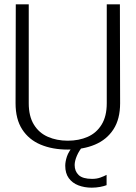

<svg xmlns="http://www.w3.org/2000/svg" viewBox="-20 -680 627 887"><path d="M292.9 11Q222.2 11 167.7 -11.9Q113.3 -34.7 82.6 -82.2Q51.9 -129.6 51.9 -203.1L52.9 -660H112.8V-203.1Q112.8 -142.8 136.6 -104.3Q160.3 -65.7 201.3 -47.9Q242.2 -30 293 -30Q344.7 -30 385.2 -47.9Q425.7 -65.7 449.4 -104.3Q473.2 -142.8 473.2 -203.1V-660H533.9L534.9 -203.1Q534.9 -129.8 504.1 -82.4Q473.3 -35 418.9 -12Q364.6 11 292.9 11ZM403.5 187Q370.3 187 342.2 176.3Q314.2 165.6 297.8 143.1Q281.4 120.5 281.4 85.5Q281.4 66.8 289.2 43Q297 19.3 322 -9.9H366.7Q345.2 15.8 335.1 39.9Q324.9 64 324.9 82.5Q324.9 111.2 343.6 128.8Q362.3 146.4 405.7 146.4Q427 146.4 444.1 140.1Q461.1 133.9 472.4 127.8V175.4Q460.7 180 442.3 183.5Q423.8 187 403.5 187Z"/></svg>

Font: Panamera Thin
Style: Regular
Weight: 100
Designer: Bastien Sozeau
Foundry: NBR — Bastien Sozeau
Version: Version 3.003;gftools[0.9.33]